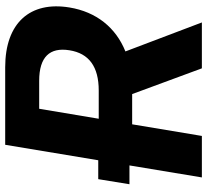

<svg xmlns="http://www.w3.org/2000/svg" viewBox="-48 -718 767 710"><g transform="rotate(-90 335.0 -363.5)"><path d="M661.9 -489.7C685.7 -634.2 605.8 -727.3 440.7 -727.3H154.1L96.9 -383.2H27L8.2 -267.8H77.8L33.4 0H186.8L229.8 -257.8H341.6L436.8 0H606.5L499.3 -282.7C587.7 -318.2 645.6 -390.3 661.9 -489.7ZM503.6 -489.7C492.2 -417.6 443.2 -381.4 354.8 -381.4H250.4L287.3 -601.6H391C479 -601.6 515.3 -562.5 503.6 -489.7Z"/></g></svg>

Font: TID UI
Style: Bold Italic
Weight: 700
Italic angle: -9.39999°
Designer: The TID Project Authors
Foundry: Bakken & Bæck
Version: Version 1.001;hotconv 1.0.109;makeotfexe 2.5.65596